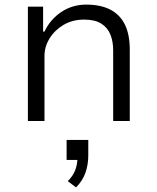

<svg xmlns="http://www.w3.org/2000/svg" viewBox="-20 -525 682 833"><path d="M101 0V-496H167V-388H173Q198 -441 246 -473Q294 -505 354 -505Q417 -505 459 -483Q501 -461 522 -418Q543 -375 543 -310V0H471V-306Q471 -345 459 -375Q447 -405 419.5 -422.5Q392 -440 345 -440Q295 -440 256.5 -417.5Q218 -395 195.5 -359Q173 -323 173 -282V0ZM310 288 274 261Q298 237 307 211.5Q316 186 316 159L328 169H269V82H363V149Q363 190 350.5 225Q338 260 310 288Z"/></svg>

Font: Nunito Sans 6pt Light
Style: Regular
Weight: 300
Version: Version 3.101;gftools[0.9.27]